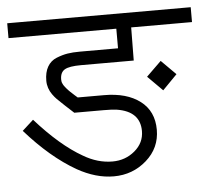

<svg xmlns="http://www.w3.org/2000/svg" viewBox="-53 -507 626 566"><g transform="rotate(-5 259.5 -224.5)"><path d="M262 -30Q300 -30 328 -53.5Q356 -77 356 -112Q356 -170 288 -181Q276 -183 249 -183H162L137 -206Q135 -208 127 -215.5Q119 -223 113.5 -228.5Q108 -234 101.5 -243Q95 -252 91.5 -262.5Q88 -273 88 -284Q88 -309 97.5 -325.5Q107 -342 124.5 -349Q142 -356 157.5 -358.5Q173 -361 194 -361H307V-419H-12V-463H531V-419H351L350 -321H194Q159 -321 145.5 -313Q132 -305 132 -284Q132 -281 132.5 -278Q133 -275 134.5 -272Q136 -269 137 -267Q138 -265 141 -261.5Q144 -258 145.5 -256Q147 -254 150.5 -250.5Q154 -247 155.5 -245.5Q157 -244 161.5 -240Q166 -236 168 -234L176 -227H254Q321 -227 360.5 -197Q400 -167 400 -112Q400 -58 359 -22Q318 14 262 14Q209 14 154 -17Q79 -60 6 -143L39 -173Q111 -92 176 -55Q218 -30 262 -30ZM429 -226 385 -270 429 -313 472 -270Z"/></g></svg>

Font: Bhavuka
Style: Regular
Weight: 400
Version: 2.94.0; ttfautohint (v1.2) -l 7 -r 28 -G 50 -x 13 -D deva -f